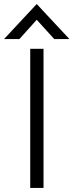

<svg xmlns="http://www.w3.org/2000/svg" viewBox="-41 -932 364 952"><path d="M-21 -738.3 141.1 -912.1 303.2 -738.3H228L141.1 -834L55.2 -738.3ZM108.9 0V-689.9H174.8V0Z"/></svg>

Font: HK Grotesk Light
Style: Regular
Weight: 300
Designer: Alfredo Marco Pradil and Stefan Peev
Foundry: Hanken Design Co.
Version: Version 1.045;PS 001.045;hotconv 1.0.88;makeotf.lib2.5.64775